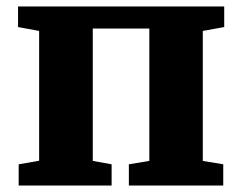

<svg xmlns="http://www.w3.org/2000/svg" viewBox="-20 -576 752 596"><path d="M38 0V-66L101.5 -77V-480L36 -492V-556H676V-492L609.5 -480V-76.5L673 -66V0H380V-66L443.5 -76.5V-487.5H268V-76.5L326.5 -66V0Z"/></svg>

Font: Merriweather Black
Style: Regular
Weight: 900
Designer: Eben Sorkin
Foundry: Eben Sorkin
Version: Version 2.200;gftools[0.9.31]